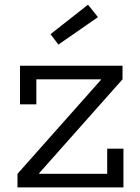

<svg xmlns="http://www.w3.org/2000/svg" viewBox="-20 -820 612 840"><path d="M56.5 -59.5 421.5 -470.5V-492L516 -473L151.5 -62.5V-38.5ZM516 -532.5V-473H139V-363.5H67.5V-532.5ZM449 -169.5H520V0H56.5V-59.5H449ZM365 -799.5 408.5 -745 235.5 -625 201 -670.5Z"/></svg>

Font: Hepta Slab
Style: Regular
Weight: 400
Designer: Michael LaGattuta
Foundry: Michael LaGattuta
Version: Version 1.100